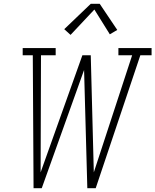

<svg xmlns="http://www.w3.org/2000/svg" viewBox="-20 -987 815 1007"><path d="M156 0 152 -697H99V-735H272V-697H195L193 -83L412 -697H456L472 -83L673 -697H601V-735H775V-697H716L482 0H438L421 -620L199 0ZM350 -804 317 -834 456 -967H503L595 -830L556 -807L475 -937Z"/></svg>

Font: Iosevka Etoile XLtObl
Style: Regular
Weight: 200
Italic angle: -9°
Designer: Belleve Invis
Foundry: Belleve Invis
Version: Version 15.5.2; ttfautohint (v1.8.4)